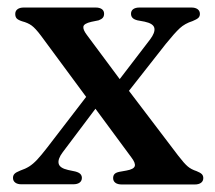

<svg xmlns="http://www.w3.org/2000/svg" viewBox="-20 -490 571 510"><path d="M224.5 -253 257.5 -233 146.5 -85.5Q133 -67.5 135.8 -55.5Q138.5 -43.5 161 -38.5L180 -34.5Q189.5 -32 193.5 -27.8Q197.5 -23.5 197.5 -17.5Q197.5 -9.5 191.5 -5Q185.5 -0.5 174.5 -0.5H36.5Q26.5 -0.5 20.5 -5Q14.5 -9.5 14.5 -17.5Q14.5 -24 18.5 -28.2Q22.5 -32.5 34 -37Q47.5 -41.5 57.8 -48Q68 -54.5 78.8 -66Q89.5 -77.5 105 -97.5ZM210.5 -397.5 312 -261 317 -256 453 -77Q469.5 -55.5 478.8 -47.8Q488 -40 502 -35.5Q512 -31.5 516 -27.5Q520 -23.5 520 -17Q520 -9 514 -4.5Q508 0 497.5 0H303.5Q292.5 0 286.5 -4.5Q280.5 -9 280.5 -17Q280.5 -23.5 284 -27.5Q287.5 -31.5 296.5 -33.5L316 -37Q335.5 -40.5 338 -48.8Q340.5 -57 328.5 -72.5L220 -219.5L214.5 -225L89 -395Q74 -415 64 -422.2Q54 -429.5 38.5 -433.5Q28 -437 24.2 -441.2Q20.5 -445.5 20.5 -453Q20.5 -461 26.5 -465.5Q32.5 -470 43 -470H234Q244.5 -470 250.5 -465.8Q256.5 -461.5 256.5 -453.5Q256.5 -447 253.2 -443Q250 -439 242 -436L222.5 -432Q203 -427.5 201.5 -419.5Q200 -411.5 210.5 -397.5ZM303.5 -224.5 270.5 -244 378.5 -385Q392.5 -403.5 390 -415.5Q387.5 -427.5 364 -432.5L345 -436Q335.5 -438.5 331.8 -442.8Q328 -447 328 -453.5Q328 -461.5 334 -465.8Q340 -470 350.5 -470H488.5Q499 -470 505 -465.5Q511 -461 511 -453Q511 -446.5 506.8 -442.5Q502.5 -438.5 491.5 -434Q471 -427.5 457.5 -415Q444 -402.5 420.5 -373.5Z"/></svg>

Font: Fraunces 11pt
Style: Regular
Weight: 400
Version: Version 1.000;[b76b70a41]